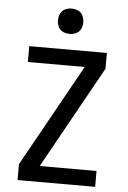

<svg xmlns="http://www.w3.org/2000/svg" viewBox="-62 -1005 701 1050"><g transform="rotate(5 288.0 -480.0)"><path d="M75 0H501V-87H189L501 -648V-735H75V-648H387L75 -87ZM288 -821Q307 -821 324.5 -829Q342 -837 350 -854Q358 -871 358 -890Q358 -909 350 -926.5Q342 -944 324.5 -952Q307 -960 288 -960Q269 -960 252 -952Q235 -944 227 -926.5Q219 -909 219 -890Q219 -871 227 -854Q235 -837 252 -829Q269 -821 288 -821Z"/></g></svg>

Font: Iosevka Sparkle Medium
Style: Regular
Weight: 500
Designer: Belleve Invis
Foundry: Belleve Invis
Version: Version 4.5.0; ttfautohint (v1.8.3)